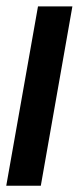

<svg xmlns="http://www.w3.org/2000/svg" viewBox="-33 -594 252 614"><path d="M-13 0 88.5 -573.5H198.5L97.5 0Z"/></svg>

Font: Anybody Medium
Style: Italic
Weight: 500
Italic angle: -10°
Designer: Tyler Finck
Foundry: Etcetera Type Company
Version: Version 1.010; ttfautohint (v1.8.3) -l 8 -r 50 -G 200 -x 14 